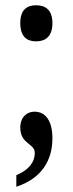

<svg xmlns="http://www.w3.org/2000/svg" viewBox="-20 -555 276 729"><path d="M117 -398C151 -398 179 -415 179 -467C179 -519 151 -535 117 -535C83 -535 57 -519 57 -467C57 -415 83 -398 117 -398ZM42 110V154C142 121 179 50 179 -30C179 -93 155 -131 111 -131C81 -131 57 -109 57 -71C57 -7 112 -11 112 25C112 62 88 91 42 110Z"/></svg>

Font: Noto Serif Armenian ExtraCondensed SemiBold
Style: Regular
Weight: 600
Width: 2
Designer: Monotype Design Team
Foundry: Monotype Imaging Inc.
Version: Version 2.008